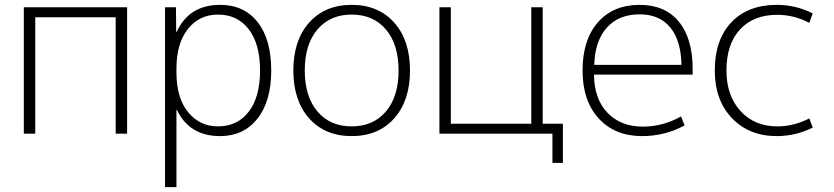

<svg xmlns="http://www.w3.org/2000/svg" viewBox="-20 -550 3432 790"><path d="M78 -520H503V0H456V-479H125V0H78Z M886 10Q759 10 708 -98H706V220H659V-520H704L705 -419H707Q758 -530 886 -530Q984 -530 1040 -459Q1096 -388 1096 -260Q1096 -133 1039 -61.5Q982 10 886 10ZM877 -490Q800 -490 753 -430.5Q706 -371 706 -268V-252Q706 -147 754 -88.5Q802 -30 877 -30Q957 -30 1003.5 -90.5Q1050 -151 1050 -260Q1050 -369 1003.5 -429.5Q957 -490 877 -490Z M1568 -428.5Q1516 -490 1427 -490Q1338 -490 1286 -428.5Q1234 -367 1234 -260Q1234 -153 1286 -91.5Q1338 -30 1427 -30Q1516 -30 1568 -91.5Q1620 -153 1620 -260Q1620 -367 1568 -428.5ZM1602 -63Q1537 10 1427 10Q1317 10 1252 -63Q1187 -136 1187 -260Q1187 -384 1252 -457Q1317 -530 1427 -530Q1537 -530 1602 -457Q1667 -384 1667 -260Q1667 -136 1602 -63Z M2213 -41H2296V120H2253V0H1788V-520H1835V-41H2166V-520H2213Z M2425 -283H2784Q2782 -384 2737.5 -437.5Q2693 -491 2612 -491Q2526 -491 2477 -436.5Q2428 -382 2425 -283ZM2424 -243Q2425 -143 2479.5 -86Q2534 -29 2625 -29Q2708 -29 2782 -71L2797 -34Q2716 10 2622 10Q2510 10 2443.5 -62.5Q2377 -135 2377 -260Q2377 -386 2440 -458Q2503 -530 2612 -530Q2716 -530 2773 -461Q2830 -392 2830 -265V-243Z M3178 -489Q3080 -489 3024.5 -428.5Q2969 -368 2969 -260Q2969 -156 3027 -93Q3085 -30 3178 -30Q3247 -30 3310 -63L3324 -25Q3254 10 3176 10Q3062 10 2991.5 -64Q2921 -138 2921 -260Q2921 -386 2989 -458Q3057 -530 3176 -530Q3254 -530 3324 -495L3310 -456Q3247 -489 3178 -489Z"/></svg>

Font: Mplus 1p Light
Style: Regular
Weight: 300
Version: Version 1.061